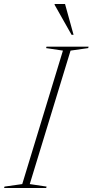

<svg xmlns="http://www.w3.org/2000/svg" viewBox="-60 -938 462 958"><path d="M254 -685.5 170 -698 172 -705H382L380 -698L292 -685.5L88.5 -19.5L172.5 -7L170.5 0H-39.5L-37.5 -7L51 -19.5ZM307 -764.5H297L212.5 -914V-918H264.5Z"/></svg>

Font: Newsreader 60pt ExtraLight
Style: Italic
Weight: 250
Italic angle: -17°
Designer: Hugues Gentile
Foundry: Production Type
Version: Version 1.003